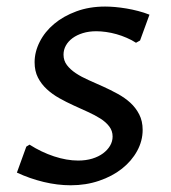

<svg xmlns="http://www.w3.org/2000/svg" viewBox="-20 -547 513 577"><path d="M59.1 -106.4 68.8 -112.3Q104 -89.8 142.3 -77.1Q180.7 -64.5 214.8 -64.5Q238.3 -64.5 257.3 -70.3Q276.4 -76.2 289.8 -86.2Q303.2 -96.2 310.8 -109.1Q318.4 -122.1 318.4 -136.7Q318.4 -153.8 308.3 -167Q298.3 -180.2 281.7 -190.7Q265.1 -201.2 244.1 -210.7Q223.1 -220.2 201.2 -230.2Q179.2 -240.2 158.2 -252Q137.2 -263.7 120.6 -279.1Q104 -294.4 94 -314Q84 -333.5 84 -359.9Q84 -391.1 99.4 -421.4Q114.7 -451.7 142.6 -475.1Q170.4 -498.5 209.5 -512.9Q248.5 -527.3 295.9 -527.3Q309.6 -527.3 325.9 -525.9Q342.3 -524.4 359.9 -521.5Q377.4 -518.6 395.3 -513.9Q413.1 -509.3 429.2 -502.9L400.9 -425.3L388.7 -418.5Q376 -426.8 360.8 -433.3Q345.7 -439.9 330.1 -444.3Q314.5 -448.7 298.8 -450.9Q283.2 -453.1 269.5 -453.1Q247.1 -453.1 229 -447.5Q210.9 -441.9 198 -432.4Q185.1 -422.9 178 -410.2Q170.9 -397.5 170.9 -382.8Q170.9 -364.7 181.2 -351.3Q191.4 -337.9 208 -326.9Q224.6 -315.9 246.1 -306.4Q267.6 -296.9 289.8 -286.9Q312 -276.9 333.5 -265.1Q355 -253.4 371.6 -238.3Q388.2 -223.1 398.4 -203.1Q408.7 -183.1 408.7 -156.7Q408.7 -123.5 392.1 -93.3Q375.5 -63 346.4 -40Q317.4 -17.1 277.8 -3.7Q238.3 9.8 192.4 9.8Q152.8 9.8 111.1 -0.2Q69.3 -10.3 30.8 -28.3Z"/></svg>

Font: Proza Libre
Style: Italic
Weight: 400
Designer: Jasper de Waard
Foundry: Jasper de Waard
Version: Version 1.000; ttfautohint (v1.4.1.8-43bc)